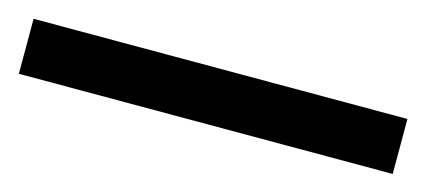

<svg xmlns="http://www.w3.org/2000/svg" viewBox="-31 -27 561 253"><g transform="rotate(15 250.0 99.5)"><path d="M505 137.5H-5V62.5H505Z"/></g></svg>

Font: Funnel Display SemiBold
Style: Regular
Weight: 600
Designer: NORD ID, Kristian Moeller
Foundry: Dicotype
Version: Version 1.000